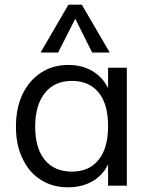

<svg xmlns="http://www.w3.org/2000/svg" viewBox="-20 -792 640 819"><path d="M521 -503V0H441V-91Q419 -45 375 -19Q329 7 271 7Q204 7 154 -25Q104 -56 76 -116Q48 -173 48 -252Q48 -331 76 -390Q105 -450 155 -482Q205 -515 271 -515Q330 -515 374 -489Q418 -463 441 -416V-503ZM287 -60Q361 -60 401 -111Q441 -160 441 -254Q441 -348 401 -397Q360 -447 287 -447Q213 -447 172 -396Q130 -344 130 -252Q130 -160 171 -110Q212 -60 287 -60ZM228 -568H153L272 -772H329L448 -568H373L301 -712Z"/></svg>

Font: PRinguin Sans
Style: Regular
Weight: 400
Designer: Vernon Adams
Foundry: Vernon Adams
Version: ""